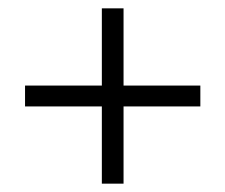

<svg xmlns="http://www.w3.org/2000/svg" viewBox="-20 -502 540 460"><path d="M224 -62V-247H40V-297H224V-482H276V-297H460V-247H276V-62Z"/></svg>

Font: Spectral
Style: Regular
Weight: 400
Designer: Jean-Baptiste Levee
Foundry: Production Type
Version: Version 2.001